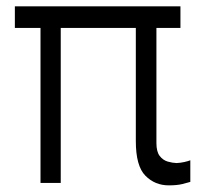

<svg xmlns="http://www.w3.org/2000/svg" viewBox="-20 -565 632 593"><path d="M537.3 -545.5V-478.7H463.1V-123.2Q463.1 -96.2 473.4 -83.1Q483.7 -70 498.2 -65.9Q512.8 -61.8 525.2 -61.4Q536.6 -61.8 549.4 -64.6Q562.1 -67.5 567.8 -70V-3.2Q560 -0.7 543.3 3.4Q526.6 7.5 501.4 7.5Q458.5 7.5 429 -22.4Q399.5 -52.2 399.5 -129.3V-478.7H167.6V0H105.1V-478.7H25.9V-545.5Z"/></svg>

Font: Inter UI Light
Style: Regular
Weight: 300
Designer: Rasmus Andersson
Foundry: rsms
Version: 3.2;8d6f07862